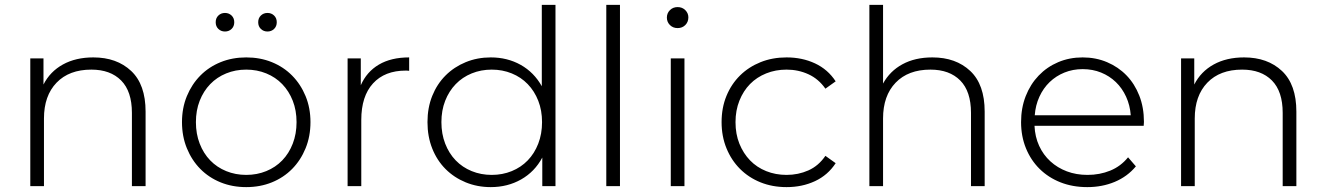

<svg xmlns="http://www.w3.org/2000/svg" viewBox="-20 -762 5425 786"><path d="M362 -527Q458 -527 517 -471.5Q576 -416 576 -305V0H520V-300Q520 -388 476 -432.5Q432 -477 354 -477Q263 -477 211.5 -423.5Q160 -370 160 -277V0H104V-523H158V-416Q185 -469 237.5 -498Q290 -527 362 -527Z M988 4Q931 4 883 -15.5Q835 -35 800 -70.5Q765 -106 745 -155Q725 -204 725 -262Q725 -320 745 -368.5Q765 -417 800 -452.5Q835 -488 883 -507.5Q931 -527 988 -527Q1045 -527 1093 -507.5Q1141 -488 1176 -452.5Q1211 -417 1231 -368.5Q1251 -320 1251 -262Q1251 -204 1231 -155Q1211 -106 1176 -70.5Q1141 -35 1093 -15.5Q1045 4 988 4ZM988 -46Q1032 -46 1070 -61.5Q1108 -77 1135.5 -105.5Q1163 -134 1178.5 -174Q1194 -214 1194 -262Q1194 -310 1178.5 -349.5Q1163 -389 1135.5 -417.5Q1108 -446 1070 -461.5Q1032 -477 988 -477Q944 -477 906 -461.5Q868 -446 840.5 -417.5Q813 -389 797.5 -349.5Q782 -310 782 -262Q782 -214 797.5 -174Q813 -134 840.5 -105.5Q868 -77 906 -61.5Q944 -46 988 -46ZM1075 -633Q1059 -633 1048 -643.5Q1037 -654 1037 -671Q1037 -688 1048 -698.5Q1059 -709 1075 -709Q1091 -709 1102 -698.5Q1113 -688 1113 -671Q1113 -654 1102 -643.5Q1091 -633 1075 -633ZM901 -633Q885 -633 874 -643.5Q863 -654 863 -671Q863 -688 874 -698.5Q885 -709 901 -709Q917 -709 928 -698.5Q939 -688 939 -671Q939 -654 928 -643.5Q917 -633 901 -633Z M1459 0H1403V-523H1457V-413Q1481 -468 1531 -497.5Q1581 -527 1655 -527V-472Q1650 -473 1641 -473Q1555 -473 1507 -420.5Q1459 -368 1459 -271Z M1993 -46Q2037 -46 2075 -61.5Q2113 -77 2140.5 -105.5Q2168 -134 2183.5 -174Q2199 -214 2199 -262Q2199 -310 2183.5 -349.5Q2168 -389 2140.5 -417.5Q2113 -446 2075 -461.5Q2037 -477 1993 -477Q1949 -477 1911 -461.5Q1873 -446 1845.5 -417.5Q1818 -389 1802.5 -349.5Q1787 -310 1787 -262Q1787 -214 1802.5 -174Q1818 -134 1845.5 -105.5Q1873 -77 1911 -61.5Q1949 -46 1993 -46ZM2254 0H2200V-117Q2169 -59 2113.5 -27.5Q2058 4 1989 4Q1934 4 1886.5 -15.5Q1839 -35 1804 -70Q1769 -105 1749.5 -154Q1730 -203 1730 -262Q1730 -321 1749.5 -369.5Q1769 -418 1804 -453Q1839 -488 1886.5 -507.5Q1934 -527 1989 -527Q2057 -527 2111.5 -496.5Q2166 -466 2198 -409V-742H2254Z M2462 0V-742H2518V0Z M2726 0V-523H2782V0ZM2754 -647Q2735 -647 2722.5 -659.5Q2710 -672 2710 -690Q2710 -708 2722.5 -720.5Q2735 -733 2754 -733Q2773 -733 2785.5 -720.5Q2798 -708 2798 -691Q2798 -672 2785.5 -659.5Q2773 -647 2754 -647Z M3200 4Q3142 4 3093.5 -15.5Q3045 -35 3009.5 -70.5Q2974 -106 2954 -155Q2934 -204 2934 -262Q2934 -321 2954 -369.5Q2974 -418 3009.5 -453Q3045 -488 3093.5 -507.5Q3142 -527 3200 -527Q3264 -527 3316.5 -502.5Q3369 -478 3401 -429L3359 -399Q3331 -439 3289.5 -458Q3248 -477 3200 -477Q3155 -477 3116.5 -461.5Q3078 -446 3050.5 -418Q3023 -390 3007 -350Q2991 -310 2991 -262Q2991 -213 3007 -173.5Q3023 -134 3050.5 -105.5Q3078 -77 3116.5 -61.5Q3155 -46 3200 -46Q3248 -46 3289.5 -64.5Q3331 -83 3359 -124L3401 -94Q3369 -45 3316.5 -20.5Q3264 4 3200 4Z M3797 -527Q3893 -527 3952 -471.5Q4011 -416 4011 -305V0H3955V-300Q3955 -388 3911 -432.5Q3867 -477 3789 -477Q3698 -477 3646.5 -423.5Q3595 -370 3595 -277V0H3539V-742H3595V-420Q3623 -471 3674.5 -499Q3726 -527 3797 -527Z M4609 -290Q4606 -331 4590 -366Q4574 -401 4548 -426Q4522 -451 4487.5 -465Q4453 -479 4412 -479Q4372 -479 4337.5 -465Q4303 -451 4277 -426Q4251 -401 4235 -366Q4219 -331 4216 -290ZM4431 4Q4371 4 4321.5 -15.5Q4272 -35 4236 -70.5Q4200 -106 4180 -155Q4160 -204 4160 -262Q4160 -320 4179 -368.5Q4198 -417 4232 -452.5Q4266 -488 4312 -507.5Q4358 -527 4412 -527Q4466 -527 4512 -507.5Q4558 -488 4591.5 -453.5Q4625 -419 4644 -370.5Q4663 -322 4663 -263Q4663 -259 4662.5 -255Q4662 -251 4662 -247H4215Q4217 -202 4234 -165Q4251 -128 4280 -101.5Q4309 -75 4347.5 -60.5Q4386 -46 4432 -46Q4482 -46 4525 -63.5Q4568 -81 4598 -118L4630 -81Q4595 -39 4543.5 -17.5Q4492 4 4431 4Z M5073 -527Q5169 -527 5228 -471.5Q5287 -416 5287 -305V0H5231V-300Q5231 -388 5187 -432.5Q5143 -477 5065 -477Q4974 -477 4922.5 -423.5Q4871 -370 4871 -277V0H4815V-523H4869V-416Q4896 -469 4948.5 -498Q5001 -527 5073 -527Z"/></svg>

Font: Montserrat-Alt1 Light
Style: Regular
Weight: 300
Designer: Differentunic
Foundry: Differentunic
Version: Version 7.222